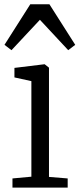

<svg xmlns="http://www.w3.org/2000/svg" viewBox="-26 -858 364 878"><path d="M31 0V-42L117.5 -50V-487L40 -504V-547.5L175.5 -564H178.5L198 -548.5V-49L283.5 -42V0ZM26.5 -628.5 -5.5 -653 112.5 -838.5H200L318 -653L286 -628.5L156.5 -767.5Z"/></svg>

Font: Merriweather 24pt Light
Style: Regular
Weight: 300
Designer: Eben Sorkin
Foundry: Eben Sorkin
Version: Version 2.100